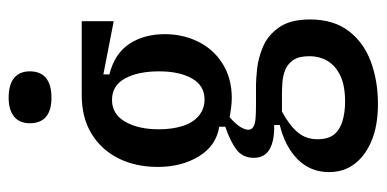

<svg xmlns="http://www.w3.org/2000/svg" viewBox="-245 -492 894 444"><g transform="rotate(-90 202.0 -270.0)"><path d="M184 157Q134 157 99 142.5Q64 128 45 103Q26 78 26 44Q26 1 55.5 -28.5Q85 -58 135 -70V-83Q99 -82 79 -93.5Q59 -105 59 -130Q59 -156 78.5 -170.5Q98 -185 131 -196V-210Q87 -217 62.5 -257Q38 -297 38 -352Q38 -404 58 -443.5Q78 -483 115 -505.5Q152 -528 204 -528H375V-454L252 -478V-464Q300 -452 322.5 -418Q345 -384 345 -336Q345 -293 327 -257.5Q309 -222 275.5 -201.5Q242 -181 197 -181Q188 -181 175.5 -182.5Q163 -184 153 -186Q136 -171 130 -160.5Q124 -150 124 -143Q124 -135 131 -131Q138 -127 150.5 -126Q163 -125 182 -125H228Q240 -125 264.5 -122.5Q289 -120 315.5 -109Q342 -98 360.5 -72Q379 -46 379 0Q379 54 352.5 89Q326 124 281.5 140.5Q237 157 184 157ZM189 81Q226 81 249 70Q272 59 283 40.5Q294 22 294 -2Q294 -26 285 -39Q276 -52 262 -57.5Q248 -63 233 -64Q218 -65 207 -65H166Q133 -47 117.5 -28Q102 -9 102 17Q102 42 113 55.5Q124 69 144 75Q164 81 189 81ZM194 -244Q226 -244 242.5 -273Q259 -302 259 -349Q259 -398 242.5 -428Q226 -458 193 -458Q160 -458 142.5 -427.5Q125 -397 125 -350Q125 -319 132.5 -295Q140 -271 156 -257.5Q172 -244 194 -244ZM198 -598Q169 -598 154 -610.5Q139 -623 139 -648Q139 -672 154.5 -684.5Q170 -697 198 -697Q228 -697 243.5 -684.5Q259 -672 259 -648Q259 -623 243.5 -610.5Q228 -598 198 -598Z"/></g></svg>

Font: Bricolage Grotesque 36pt Condensed
Style: Regular
Weight: 400
Width: 3
Designer: Mathieu Triay
Foundry: Atelier Triay
Version: Version 1.001;gftools[0.9.33.dev8+g029e19f]